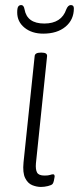

<svg xmlns="http://www.w3.org/2000/svg" viewBox="-20 -733 312 759"><path d="M142 6Q125 6 107.5 -1Q90 -8 79.5 -29Q69 -50 73 -91L117 -511Q118 -525 141 -525H145Q168 -525 166 -510L122 -87Q120 -63 126.5 -51Q133 -39 156 -39Q171 -39 178 -41.5Q185 -44 190 -44Q196 -44 196 -35Q195 -27 193 -18.5Q191 -10 188 -6Q184 -1 169.5 2.5Q155 6 142 6ZM151 -600Q106 -600 77 -623.5Q48 -647 48 -684Q48 -701 52 -707Q56 -713 64 -713Q74 -713 77 -696Q87 -640 155 -640Q223 -640 242 -696Q249 -713 260 -713Q272 -713 272 -700Q272 -655 239 -627.5Q206 -600 151 -600Z"/></svg>

Font: Asap Condensed Condensed ExtraLight
Style: Italic
Weight: 200
Width: 3
Italic angle: -6°
Designer: Pablo Cosgaya
Foundry: Omnibus-Type
Version: Version 3.001; ttfautohint (v1.8.4.7-5d5b)